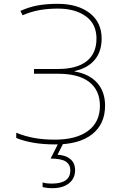

<svg xmlns="http://www.w3.org/2000/svg" viewBox="-20 -745 640 1005"><path d="M270 11Q206 11 154.5 2Q103 -7 65 -23V-50Q110 -32 158.5 -23Q207 -14 267 -14Q379 -14 441 -60Q503 -106 503 -191Q503 -272 447.5 -315.5Q392 -359 283 -359H158V-384H284Q382 -384 433.5 -424.5Q485 -465 485 -543Q485 -620 429 -660Q373 -700 283 -700Q233 -700 189 -692.5Q145 -685 98 -665L87 -688Q131 -708 177 -716.5Q223 -725 281 -725Q387 -725 449.5 -676.5Q512 -628 512 -543Q512 -475 475.5 -431.5Q439 -388 370 -373V-371Q447 -358 488.5 -311.5Q530 -265 530 -192Q530 -96 462.5 -42.5Q395 11 270 11ZM254 240Q226 240 203 234V210Q216 214 228.5 215Q241 216 251 216Q348 216 348 147Q348 115 323.5 100Q299 85 245 85L288 0H314L281 65Q323 67 348 87.5Q373 108 373 146Q373 189 341 214.5Q309 240 254 240Z"/></svg>

Font: Noto Sans Mono Thin
Style: Regular
Weight: 100
Designer: Monotype Design Team
Foundry: Monotype Imaging Inc.
Version: Version 2.014